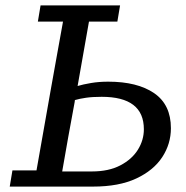

<svg xmlns="http://www.w3.org/2000/svg" viewBox="-20 -690 688 710"><path d="M256 -312Q244 -248 232.5 -184Q221 -120 210 -56H320Q382 -56 425 -78.5Q468 -101 490 -136.5Q512 -172 512 -212Q512 -332 356 -332Q322 -332 298 -328.5Q274 -325 257 -320ZM16 0 26 -60H115L168 -360Q179 -423 190.5 -485.5Q202 -548 213 -610H120L130 -670H424L414 -610H309L267 -372Q287 -378 316.5 -383Q346 -388 380 -388Q488 -388 550 -345.5Q612 -303 612 -216Q612 -158 580 -109Q548 -60 484 -30Q420 0 324 0Z"/></svg>

Font: Source Serif 4 Caption
Style: Italic
Weight: 400
Italic angle: -12°
Designer: Frank Grießhammer
Foundry: Adobe Systems Incorporated
Version: Version 4.004;hotconv 1.0.117;makeotfexe 2.5.65602